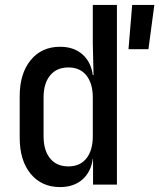

<svg xmlns="http://www.w3.org/2000/svg" viewBox="-20 -750 647 780"><path d="M224 10Q149 10 104.5 -44Q60 -98 60 -191V-359Q60 -451 104.5 -505.5Q149 -560 224 -560Q280 -560 315 -529Q350 -498 357 -445H360L357 -572V-730H455V0H358V-105H357Q350 -52 315 -21Q280 10 224 10ZM502 -550 517 -730H607L583 -550ZM258 -74Q305 -74 331 -106.5Q357 -139 357 -197V-354Q357 -411 331 -443.5Q305 -476 258 -476Q210 -476 183.5 -443.5Q157 -411 157 -354V-197Q157 -139 183.5 -106.5Q210 -74 258 -74Z"/></svg>

Font: JetBrainsMono NFM Medium
Style: Regular
Weight: 500
Monospace: yes
Designer: Philipp Nurullin, Konstantin Bulenkov
Foundry: JetBrains
Version: Version 2.304; ttfautohint (v1.8.4.7-5d5b);Nerd Fonts 3.3.0